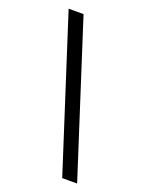

<svg xmlns="http://www.w3.org/2000/svg" viewBox="-136 -748 643 847"><g transform="rotate(20 185.5 -324.0)"><path d="M36 -680H106L335 32H265Z"/></g></svg>

Font: Questrial
Style: Regular
Weight: 400
Designer: Joe Prince
Foundry: Joe Prince
Version: Version 1.002